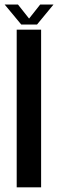

<svg xmlns="http://www.w3.org/2000/svg" viewBox="-31 -802 249 822"><path d="M40.5 -675H145V0H40.5ZM46 -782.5 93.5 -722.5 141 -782.5H198L127.5 -697H60L-11 -782.5Z"/></svg>

Font: Anybody Narrow Medium
Style: Regular
Weight: 500
Width: 3
Designer: Tyler Finck
Foundry: Etcetera Type Company
Version: Version 1.000; ttfautohint (v1.8)